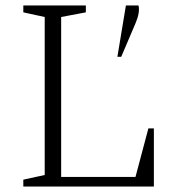

<svg xmlns="http://www.w3.org/2000/svg" viewBox="-20 -680 651 700"><path d="M65 0V-25L143 -42V-618L65 -635V-660H293V-635L203 -618V-35H474L521 -212H541V0ZM408 -473 439 -660H485Q491 -635 474 -595L422 -473Z"/></svg>

Font: Spectral ExtraLight
Style: Regular
Weight: 275
Designer: Jean-Baptiste Levee
Foundry: Production Type
Version: Version 2.001